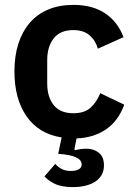

<svg xmlns="http://www.w3.org/2000/svg" viewBox="-20 -554 553 785"><path d="M280 -534Q359 -534 410.5 -499Q462 -464 485 -402L380 -355Q371 -388 346.5 -409.5Q322 -431 280 -431Q226 -431 199.5 -397Q173 -363 173 -308V-213Q173 -158 199.5 -124.5Q226 -91 280 -91Q326 -91 351 -114.5Q376 -138 390 -173L488 -126Q464 -60 414 -25.5Q364 9 293 12L284 57L288 60Q310 54 333 54Q363 54 384 70.5Q405 87 405 122Q405 146 394.5 163Q384 180 366.5 190.5Q349 201 326 206Q303 211 279 211Q230 211 202 196.5Q174 182 162 167L206 116Q216 128 231.5 136.5Q247 145 270 145Q289 145 301.5 138.5Q314 132 314 118Q314 112 311 106Q308 100 300 94.5Q292 89 278 84.5Q264 80 241 77L218 75L232 8Q138 -7 88.5 -78.5Q39 -150 39 -262Q39 -325 55 -375Q71 -425 101.5 -460.5Q132 -496 177 -515Q222 -534 280 -534Z"/></svg>

Font: IBM Plex Sans Hebrew SmBld
Style: Regular
Weight: 600
Designer: Mike Abbink, Paul van der Laan, Pieter van Rosmalen, Yanek Iontef
Foundry: Bold Monday
Version: Version 1.3